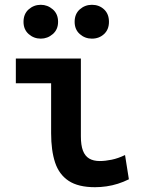

<svg xmlns="http://www.w3.org/2000/svg" viewBox="-20 -768 600 800"><path d="M376 12Q306 12 266 -14.5Q226 -41 209.5 -91Q193 -141 193 -213V-421H46V-524H317V-200Q317 -163 325.5 -140.5Q334 -118 351.5 -107.5Q369 -97 396 -97Q418 -97 445 -102.5Q472 -108 501 -122L517 -21Q495 -10 471.5 -2.5Q448 5 423.5 8.5Q399 12 376 12ZM363 -607Q334 -607 312.5 -626Q291 -645 291 -677Q291 -710 312.5 -729Q334 -748 363 -748Q393 -748 413.5 -729Q434 -710 434 -677Q434 -645 413.5 -626Q393 -607 363 -607ZM150 -607Q121 -607 99.5 -626Q78 -645 78 -677Q78 -710 99.5 -729Q121 -748 150 -748Q178 -748 200 -729Q222 -710 222 -677Q222 -645 200 -626Q178 -607 150 -607Z"/></svg>

Font: Ubuntu Sans Mono SemiBold
Style: Regular
Weight: 600
Monospace: yes
Designer: Dalton Maag Ltd
Foundry: Dalton Maag Ltd
Version: Version 1.006